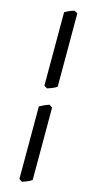

<svg xmlns="http://www.w3.org/2000/svg" viewBox="-152 -852 533 1088"><g transform="rotate(15 114.5 -308.0)"><path d="M159.2 172.9Q154.3 176.8 147.2 180.4Q140.1 184.1 132.3 187.5Q124.5 190.9 116.7 193.6Q108.9 196.3 103 198.2L85 187V-238.8Q99.1 -247.1 112.5 -253.2Q126 -259.3 141.1 -264.2L159.2 -252ZM159.2 -374.5Q154.3 -370.6 147.2 -366.9Q140.1 -363.3 132.3 -360.1Q124.5 -356.9 116.7 -354.2Q108.9 -351.6 103 -349.6L85 -360.4V-791.5Q99.1 -799.8 112.5 -805.7Q126 -811.5 141.1 -815.4L159.2 -804.7Z"/></g></svg>

Font: Gentium Kaktovik
Style: Regular
Weight: 400
Designer: J. Victor Gaultney and Annie Olsen
Foundry: SIL International
Version: Version 1.102; 2013; Maintenance release